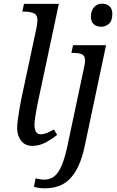

<svg xmlns="http://www.w3.org/2000/svg" viewBox="-20 -781 635 1041"><path d="M156 10Q116 10 94.5 -18Q73 -46 73 -85Q73 -106 77 -135Q81 -164 86 -193.5Q91 -223 95 -242L177 -626Q180 -640 181.5 -653.5Q183 -667 183 -671Q183 -701 162.5 -709.5Q142 -718 113 -718H101L110 -760H299L183 -215Q181 -204 177 -183Q173 -162 170 -140Q167 -118 167 -104Q167 -79 175.5 -66Q184 -53 200 -53Q217 -53 235 -60.5Q253 -68 272 -79L290 -50Q268 -31 231 -10.5Q194 10 156 10ZM222 240Q207 240 190.5 237.5Q174 235 164 232L173 186Q181 188 194.5 190.5Q208 193 219 193Q252 193 275 174.5Q298 156 315 115Q332 74 346 8L438 -426Q440 -434 440.5 -440.5Q441 -447 441 -452Q441 -479 424.5 -486.5Q408 -494 380 -494H367L376 -536H555L440 8Q426 75 405 119.5Q384 164 357 190.5Q330 217 296.5 228.5Q263 240 222 240ZM529 -636Q504 -636 488.5 -649.5Q473 -663 473 -691Q473 -712 480.5 -727.5Q488 -743 501.5 -752Q515 -761 533 -761Q557 -761 573 -747.5Q589 -734 589 -706Q589 -667 570 -651.5Q551 -636 529 -636Z"/></svg>

Font: Noto Serif
Style: Italic
Weight: 400
Italic angle: -12°
Designer: Monotype Design Team
Foundry: Monotype Imaging Inc.
Version: Version 2.013